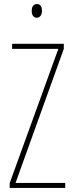

<svg xmlns="http://www.w3.org/2000/svg" viewBox="-20 -931 363 951"><path d="M163 -911C143 -911 137 -893 137 -877C137 -859 145 -843 162 -843C178 -843 188 -857 188 -878C188 -894 182 -911 163 -911ZM303 0V-25H57L296 -689V-714H40V-689H269L28 -24V0Z"/></svg>

Font: Noto Sans Arabic UI XCn Th
Style: Regular
Weight: 100
Width: 2
Designer: Monotype Design Team, Nadine Chahine and Nizar Qandah
Foundry: Monotype Imaging Inc.
Version: Version 2.010